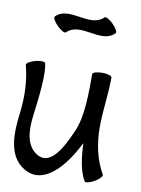

<svg xmlns="http://www.w3.org/2000/svg" viewBox="-95 -902 734 1003"><g transform="rotate(10 272.0 -400.5)"><path d="M192 -724C260 -792 381 -696 448 -764C455 -770 444 -791 424 -811C404 -831 383 -842 377 -836C309 -768 188 -864 121 -796C114 -790 125 -769 145 -749C165 -729 186 -718 192 -724ZM511 -25C469 -98 452 -182 452 -267C452 -352 466 -436 467 -522C467 -522 467 -523 467 -524C467 -525 467 -526 467 -527C467 -527 467 -528 467 -529C467 -530 467 -532 467 -533C467 -542 444 -549 416 -549C388 -549 365 -542 365 -533C365 -430 365 -308 330 -228C287 -128 230 -22 154 -69C93 -107 90 -188 99 -262C111 -357 128 -492 113 -546C111 -555 87 -556 60 -549C33 -541 13 -529 15 -520C37 -439 39 -354 29 -271C15 -161 10 -38 102 18C209 84 314 -32 382 -170C385 -97 394 -25 423 25C427 33 450 28 475 14C499 0 515 -18 511 -25Z"/></g></svg>

Font: Nupuram Condensed Medium
Style: Regular
Weight: 500
Width: 3
Designer: Santhosh Thottingal (santhosh.thottingal@gmail.com)
Foundry: SMC
Version: Version 1.000